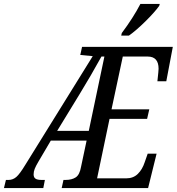

<svg xmlns="http://www.w3.org/2000/svg" viewBox="-63 -951 894 971"><path d="M-33 -41H-20Q2 -41 19.5 -56Q37 -71 66 -119L406 -667L343 -673L352 -714H811L778 -540H733Q739 -594 739 -603Q739 -665 684 -665H558L501 -398H692L681 -350H491L428 -49H575Q611 -49 634 -71.5Q657 -94 669 -131L684 -174H729L686 0H249L258 -41H268Q300 -41 320 -54Q340 -67 347 -108L375 -240H194L131 -133Q118 -111 112.5 -97Q107 -83 107 -69Q107 -54 116.5 -47.5Q126 -41 148 -41H164L156 0H-43ZM386 -289 465 -665H450Q396 -567 339 -474L226 -289ZM553 -784Q610 -860 647 -931H745L742 -921Q719 -889 672.5 -843Q626 -797 589 -771H550Z"/></svg>

Font: Noto Serif Cond
Style: Italic
Weight: 400
Width: 3
Italic angle: -12°
Designer: Monotype Design Team
Foundry: Monotype Imaging Inc.
Version: Version 1.001